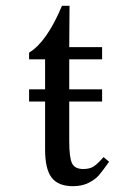

<svg xmlns="http://www.w3.org/2000/svg" viewBox="-20 -630 395 660"><path d="M80 -281V-323H135V-426H80V-449Q141 -486 193 -610H219L218 -468H331V-426H218V-323H331V-281H218V-144Q218 -89 227.5 -69Q237 -49 266 -49Q288 -49 301.5 -57.5Q315 -66 336 -90L355 -74Q331 -40 319 -26.5Q307 -13 284.5 -1.5Q262 10 231 10Q180 10 157.5 -19.5Q135 -49 135 -116V-281Z"/></svg>

Font: myMathFont
Style: Regular
Weight: 400
Designer: Ross Mills, John Hudson & Paul Hanslow, Tiro Typeworks Ltd; with prior portions MicroPress Inc., and Coen Hoffman. Math 
Foundry: Tiro Typeworks Ltd
Version: Version 2.13 b171